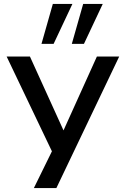

<svg xmlns="http://www.w3.org/2000/svg" viewBox="-20 -781 643 981"><path d="M153 180 261 -40V25L14 -492H133L313 -96H296L475 -492H589L268 180ZM347 -557 405 -761H505L409 -557ZM192 -557 250 -761H350L254 -557Z"/></svg>

Font: Nunito Sans 10pt SemiExpanded SemiBold
Style: Regular
Weight: 600
Width: 6
Designer: Vernon Adams
Foundry: Vernon Adams
Version: Version 3.101;gftools[0.9.27]